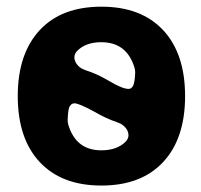

<svg xmlns="http://www.w3.org/2000/svg" viewBox="-20 -577 613 586"><path d="M214.8 -420.9Q207 -412.1 207 -402.3Q207 -394.5 210.9 -386.7Q220.7 -369.1 242.2 -362.3Q274.4 -352.5 312.5 -330.1Q353.5 -305.7 372.1 -305.7Q372.1 -305.7 373 -305.7Q381.8 -305.7 386.7 -316.4Q391.6 -327.1 392.6 -355.5Q392.6 -363.3 390.6 -370.1Q367.2 -448.2 289.1 -448.2Q241.2 -448.2 214.8 -420.9ZM186.5 -210.9Q186.5 -203.1 188.5 -196.3Q211.9 -118.2 289.1 -118.2Q337.9 -118.2 364.3 -145.5Q372.1 -154.3 372.1 -164.1Q372.1 -171.9 368.2 -179.7Q358.4 -197.3 336.9 -204.1Q304.7 -214.8 265.6 -237.3Q220.7 -261.7 207 -261.7Q197.3 -261.7 191.4 -250Q187.5 -240.2 186.5 -210.9ZM101.6 -485.4Q168 -556.6 289.6 -556.6Q411.1 -556.6 478 -484.9Q544.9 -413.1 544.9 -283.7Q544.9 -154.3 478 -82.5Q411.1 -10.7 289.6 -10.7Q168 -10.7 101.1 -82.5Q34.2 -154.3 34.2 -283.7Q34.2 -413.1 101.6 -485.4Z"/></svg>

Font: Gen Jyuu Gothic P Bold
Style: Bold
Weight: 700
Designer: [Source Han Sans]
Ryoko NISHIZUKA  (kana & ideographs); Paul D. Hunt (Latin, Greek & Cyrillic); Wenlong ZHANG  (bopomofo
Version: Version 1.002.20150607